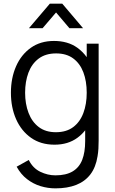

<svg xmlns="http://www.w3.org/2000/svg" viewBox="-20 -780 632 1055"><path d="M139 -625 254 -760H322L436.5 -625H361.5L288 -711.5L214 -625ZM284.5 255Q243 255 202.8 242.8Q162.5 230.5 128.5 204.2Q94.5 178 71.5 136L138 99Q160.5 144 201.2 163.8Q242 183.5 284.5 183.5Q343 183.5 379.2 161.8Q415.5 140 431.8 98.2Q448 56.5 448 -5Q448 -6.5 448 -8.5V-64Q429.5 -40.5 405.5 -23Q354 15 279.5 15Q204 15 150.5 -22.8Q97 -60.5 68.5 -125Q40 -189.5 40 -270.5Q40 -351 68.2 -415.5Q96.5 -480 149.5 -517.5Q202.5 -555 276.5 -555Q352.5 -555 404.5 -518Q434.5 -496.5 456.5 -466V-540H522V-7.5Q522 15.5 520.8 36.8Q519.5 58 516 78.5Q506.5 139 476.8 178Q447 217 398.8 236Q350.5 255 284.5 255ZM287 -53.5Q344.5 -53.5 382 -81.5Q419.5 -109.5 438 -158.8Q456.5 -208 456.5 -270.5Q456.5 -334 438 -382.8Q419.5 -431.5 382.2 -459Q345 -486.5 288.5 -486.5Q230.5 -486.5 192.5 -458Q154.5 -429.5 136.2 -380.5Q118 -331.5 118 -270.5Q118 -209 136.8 -159.8Q155.5 -110.5 193 -82Q230.5 -53.5 287 -53.5Z"/></svg>

Font: Cns Manrope
Style: Regular
Weight: 400
Designer: Mikhail Sharanda
Foundry: Mikhail Sharanda
Version: Version 4.504